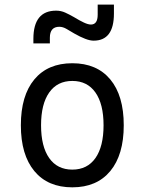

<svg xmlns="http://www.w3.org/2000/svg" viewBox="-20 -801 626 831"><path d="M293 9.8Q187 9.8 128.7 -60.5Q70.3 -130.9 70.3 -258.8Q70.3 -387.2 128.7 -457.3Q187 -527.3 293 -527.3Q398.9 -527.3 457.3 -457.3Q515.6 -387.2 515.6 -258.8Q515.6 -130.9 457.3 -60.5Q398.9 9.8 293 9.8ZM293 -66.9Q357.9 -66.9 393.1 -116.9Q428.2 -167 428.2 -258.8Q428.2 -350.6 393.1 -400.6Q357.9 -450.7 293 -450.7Q228 -450.7 192.9 -400.6Q157.7 -350.6 157.7 -258.8Q157.7 -167 192.9 -116.9Q228 -66.9 293 -66.9ZM124.5 -613.3V-632.8Q124.5 -754.9 223.1 -754.9Q243.7 -754.9 262 -746.6Q280.3 -738.3 299.8 -727.1Q324.7 -711.9 343 -703.4Q361.3 -694.8 373.5 -694.8Q402.8 -694.8 402.8 -737.3V-781.2H473.1V-742.2Q473.1 -625 385.3 -625Q369.6 -625 348.6 -633.1Q327.6 -641.1 301.8 -655.8Q285.2 -665.5 268.8 -675.3Q252.4 -685.1 236.8 -685.1Q195.8 -685.1 195.8 -637.7V-613.3Z"/></svg>

Font: Cascadia Code PL SemiLight
Style: Regular
Weight: 350
Monospace: yes
Designer: Aaron Bell
Foundry: Saja Typeworks
Version: Version 2404.023; ttfautohint (v1.8.4)